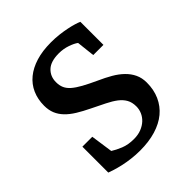

<svg xmlns="http://www.w3.org/2000/svg" viewBox="-149 -589 696 696"><g transform="rotate(-45 199.0 -241.0)"><path d="M363.8 -145Q363.8 -108.4 350.6 -79.1Q337.4 -49.8 313 -29.5Q288.6 -9.3 252.9 1.5Q217.3 12.2 172.9 12.2Q149.9 12.2 128.2 9.5Q106.4 6.8 88.1 2.7Q69.8 -1.5 55.7 -5.9Q41.5 -10.3 34.2 -13.2V-146H85L97.2 -61Q112.3 -51.3 134.5 -42.2Q156.7 -33.2 186 -33.2Q207.5 -33.2 224.1 -39.8Q240.7 -46.4 252.2 -57.1Q263.7 -67.9 269.8 -81.8Q275.9 -95.7 275.9 -110.8Q275.9 -131.8 267.6 -146.7Q259.3 -161.6 243.7 -173.6Q228 -185.5 205.3 -196.8Q182.6 -208 153.8 -222.2Q126.5 -235.4 105.5 -248.3Q84.5 -261.2 70.1 -276.1Q55.7 -291 48.3 -308.8Q41 -326.7 41 -349.1Q41 -382.3 53 -409.2Q64.9 -436 87.9 -454.8Q110.8 -473.6 144.3 -483.9Q177.7 -494.1 221.2 -494.1Q243.2 -494.1 263.2 -491.7Q283.2 -489.3 299.8 -485.8Q316.4 -482.4 329.1 -478.5Q341.8 -474.6 349.1 -471.2V-353H296.9L289.1 -422.9Q278.3 -431.2 257.3 -438.5Q236.3 -445.8 212.9 -445.8Q171.4 -445.8 151.6 -427Q131.8 -408.2 131.8 -378.9Q131.8 -361.8 137.5 -349.1Q143.1 -336.4 156 -325.2Q168.9 -314 190.2 -302.2Q211.4 -290.5 243.2 -275.9Q269.5 -264.2 291.5 -251.5Q313.5 -238.8 329.6 -223.1Q345.7 -207.5 354.7 -188.5Q363.8 -169.4 363.8 -145Z"/></g></svg>

Font: BabelStone Ogham Bound
Style: Italic
Weight: 400
Italic angle: -30°
Designer: Andrew West
Foundry: BabelStone
Version: Version 2.02 March 14, 2022